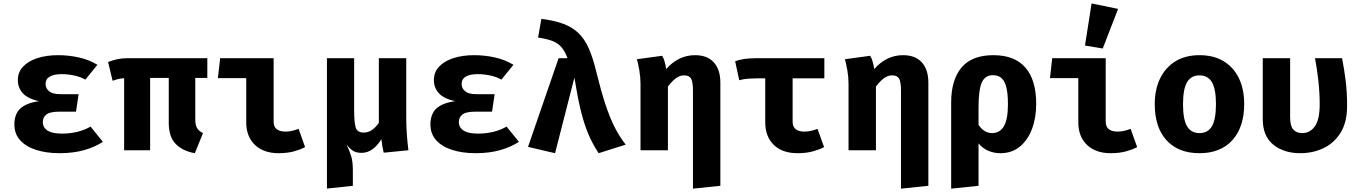

<svg xmlns="http://www.w3.org/2000/svg" viewBox="-20 -889 8040 1136"><path d="M429.7 -228.2H328.7Q276.9 -228.2 255.1 -212.1Q233.3 -195.9 233.3 -166.2Q233.3 -134.4 261.5 -116.4Q289.7 -98.5 346.2 -98.5Q443.6 -98.5 515.9 -140L588.7 -49.7Q540.5 -18.5 476.7 -0.5Q412.8 17.4 332.8 17.4Q254.9 17.4 194.4 -1.8Q133.8 -21 99.5 -59Q65.1 -96.9 65.1 -152.8Q65.1 -213.8 100 -246.7Q134.9 -279.5 210.8 -290.3Q144.6 -305.1 115.1 -337.2Q85.6 -369.2 85.6 -415.4Q85.6 -462.6 116.9 -495.4Q148.2 -528.2 202.1 -545.4Q255.9 -562.6 323.1 -562.6Q387.2 -562.6 447.2 -549Q507.2 -535.4 556.4 -505.6L485.1 -417.9Q455.9 -434.4 419.2 -442.3Q382.6 -450.3 344.1 -450.3Q299 -450.3 274.4 -435.9Q249.7 -421.5 249.7 -392.8Q249.7 -366.2 270.8 -349Q291.8 -331.8 335.9 -331.8H445.1Z M1206.7 -544.6V-427.7H1135.4V-183.6Q1135.4 -149.2 1146.2 -131Q1156.9 -112.8 1181 -101.5L1132.8 17.4Q1061.5 5.1 1020 -36.9Q978.5 -79 978.5 -162.1V-427.7H868.2V0H714.4V-426.2Q692.3 -424.6 677.7 -421Q663.1 -417.4 646.2 -411.3L619.5 -522.1Q646.7 -532.8 673.8 -538.7Q701 -544.6 732.8 -544.6Z M1436.9 -426.7H1269.2L1282.6 -544.6H1599V-170.3Q1599 -137.9 1617.9 -124.1Q1636.9 -110.3 1669.2 -110.3Q1690.3 -110.3 1709.7 -115.1Q1729.2 -120 1746.7 -126.7L1785.1 -18.5Q1757.9 -4.1 1719 6.7Q1680 17.4 1628.2 17.4Q1539.5 17.4 1488.2 -31.8Q1436.9 -81 1436.9 -164.6Z M2383.6 -544.6V-193.3Q2383.6 -141 2387.2 -92.6Q2390.8 -44.1 2396.4 0L2250.3 14.4Q2246.7 -0.5 2242.8 -21Q2239 -41.5 2236.4 -65.1Q2214.4 -28.7 2184.9 -6.7Q2155.4 15.4 2119 15.4Q2090.3 15.4 2071.5 4.9Q2052.8 -5.6 2030.3 -33.8Q2048.2 2.6 2057.9 35.4Q2067.7 68.2 2067.7 117.9V210.3L1914.4 226.7V-544.6H2075.4V-234.9Q2075.4 -169.7 2083.8 -137.2Q2092.3 -104.6 2131.8 -104.6Q2159 -104.6 2181.5 -120.5Q2204.1 -136.4 2221.5 -162.6V-544.6Z M2891.3 -228.2H2790.3Q2738.5 -228.2 2716.7 -212.1Q2694.9 -195.9 2694.9 -166.2Q2694.9 -134.4 2723.1 -116.4Q2751.3 -98.5 2807.7 -98.5Q2905.1 -98.5 2977.4 -140L3050.3 -49.7Q3002.1 -18.5 2938.2 -0.5Q2874.4 17.4 2794.4 17.4Q2716.4 17.4 2655.9 -1.8Q2595.4 -21 2561 -59Q2526.7 -96.9 2526.7 -152.8Q2526.7 -213.8 2561.5 -246.7Q2596.4 -279.5 2672.3 -290.3Q2606.2 -305.1 2576.7 -337.2Q2547.2 -369.2 2547.2 -415.4Q2547.2 -462.6 2578.5 -495.4Q2609.7 -528.2 2663.6 -545.4Q2717.4 -562.6 2784.6 -562.6Q2848.7 -562.6 2908.7 -549Q2968.7 -535.4 3017.9 -505.6L2946.7 -417.9Q2917.4 -434.4 2880.8 -442.3Q2844.1 -450.3 2805.6 -450.3Q2760.5 -450.3 2735.9 -435.9Q2711.3 -421.5 2711.3 -392.8Q2711.3 -366.2 2732.3 -349Q2753.3 -331.8 2797.4 -331.8H2906.7Z M3285.1 -544.6H3337.9Q3323.1 -584.1 3303.6 -607.9Q3284.1 -631.8 3251.3 -645.4Q3218.5 -659 3163.6 -666.7L3183.1 -777.4Q3259.5 -767.7 3312.6 -748.2Q3365.6 -728.7 3402.1 -693.8Q3438.5 -659 3463.1 -603.8Q3487.7 -548.7 3507.2 -467.7Q3534.9 -354.9 3561 -274.9Q3587.2 -194.9 3616.4 -137.2Q3645.6 -79.5 3682.1 -33.3L3522.1 17.4Q3486.7 -35.4 3461 -95.9Q3435.4 -156.4 3415.9 -236.9Q3396.4 -317.4 3378.5 -429.7L3264.1 17.4L3104.1 -20Z M4092.3 -562.6Q4164.6 -562.6 4203.3 -520Q4242.1 -477.4 4242.1 -400V210.3L4080 227.2V-353.3Q4080 -403.6 4069.2 -423.3Q4058.5 -443.1 4027.7 -443.1Q4001.5 -443.1 3978.2 -425.4Q3954.9 -407.7 3931.8 -376.9V0H3769.7V-391.8Q3769.7 -432.3 3762.8 -472.3Q3755.9 -512.3 3748.2 -538.5L3897.9 -559Q3914.4 -531.3 3921.5 -480.5Q3994.4 -562.6 4092.3 -562.6Z M4857.4 -544.6V-425.6H4669.7V-170.3Q4669.7 -137.9 4688.5 -124.1Q4707.2 -110.3 4739 -110.3Q4760.5 -110.3 4780.3 -115.1Q4800 -120 4816.9 -126.7L4855.9 -18.5Q4828.2 -4.1 4789.2 6.7Q4750.3 17.4 4698.5 17.4Q4608.7 17.4 4558.2 -31.8Q4507.7 -81 4507.7 -164.6V-425.6H4459.5Q4436.9 -425.6 4407.7 -423.6Q4378.5 -421.5 4353.8 -414.4L4329.7 -526.2Q4374.4 -544.6 4454.9 -544.6Z M5323.1 -562.6Q5395.4 -562.6 5434.1 -520Q5472.8 -477.4 5472.8 -400V210.3L5310.8 227.2V-353.3Q5310.8 -403.6 5300 -423.3Q5289.2 -443.1 5258.5 -443.1Q5232.3 -443.1 5209 -425.4Q5185.6 -407.7 5162.6 -376.9V0H5000.5V-391.8Q5000.5 -432.3 4993.6 -472.3Q4986.7 -512.3 4979 -538.5L5128.7 -559Q5145.1 -531.3 5152.3 -480.5Q5225.1 -562.6 5323.1 -562.6Z M5857.4 -562.6Q5983.1 -562.6 6046.9 -489.2Q6110.8 -415.9 6110.8 -273.8Q6110.8 -191.8 6085.9 -125.9Q6061 -60 6013.8 -21.3Q5966.7 17.4 5899.5 17.4Q5861 17.4 5827.9 3.3Q5794.9 -10.8 5769.7 -40.5V210.3L5607.7 227.2V-282.1Q5607.7 -416.9 5669.2 -489.7Q5730.8 -562.6 5857.4 -562.6ZM5855.4 -444.1Q5807.7 -444.1 5788.7 -400.3Q5769.7 -356.4 5769.7 -254.4V-150.3Q5802.1 -101.5 5850.3 -101.5Q5895.4 -101.5 5919.5 -141.8Q5943.6 -182.1 5943.6 -271.8Q5943.6 -338.5 5933.3 -375.9Q5923.1 -413.3 5903.3 -428.7Q5883.6 -444.1 5855.4 -444.1Z M6360 -426.7H6192.3L6205.6 -544.6H6522.1V-170.3Q6522.1 -137.9 6541 -124.1Q6560 -110.3 6592.3 -110.3Q6613.3 -110.3 6632.8 -115.1Q6652.3 -120 6669.7 -126.7L6708.2 -18.5Q6681 -4.1 6642.1 6.7Q6603.1 17.4 6551.3 17.4Q6462.6 17.4 6411.3 -31.8Q6360 -81 6360 -164.6ZM6438.5 -868.7 6595.4 -836.4 6504.6 -602.1 6399.5 -619.5Z M7076.9 -562.6Q7161 -562.6 7220 -526.7Q7279 -490.8 7310.3 -425.9Q7341.5 -361 7341.5 -273.8Q7341.5 -137.4 7271.8 -60Q7202.1 17.4 7076.9 17.4Q6951.8 17.4 6882.1 -59Q6812.3 -135.4 6812.3 -272.8Q6812.3 -359.5 6843.8 -424.6Q6875.4 -489.7 6934.6 -526.2Q6993.8 -562.6 7076.9 -562.6ZM7076.9 -443.1Q7027.2 -443.1 7003.3 -402.3Q6979.5 -361.5 6979.5 -272.8Q6979.5 -182.6 7003.3 -142.1Q7027.2 -101.5 7076.9 -101.5Q7126.7 -101.5 7150.5 -142.1Q7174.4 -182.6 7174.4 -273.8Q7174.4 -362.1 7150.5 -402.6Q7126.7 -443.1 7076.9 -443.1Z M7920.5 -544.6Q7932.8 -483.6 7941.5 -414.4Q7950.3 -345.1 7950.3 -262.6Q7950.3 -165.6 7911.8 -103.8Q7873.3 -42.1 7810.5 -12.3Q7747.7 17.4 7673.8 17.4Q7575.9 17.4 7513.6 -33.1Q7451.3 -83.6 7451.3 -184.1V-544.6H7613.3V-194.4Q7613.3 -144.1 7631.8 -122.8Q7650.3 -101.5 7685.1 -101.5Q7730.3 -101.5 7759.2 -141Q7788.2 -180.5 7788.2 -271.8Q7788.2 -339 7780.5 -409.7Q7772.8 -480.5 7760.5 -544.6Z"/></svg>

Font: FiraCode Nerd Font
Style: Bold
Weight: 700
Designer: Carrois Corporate, Edenspiekermann AG, Nikita Prokopov
Foundry: Carrois Corporate, Edenspiekermann AG, Nikita Prokopov
Version: Version 6.002;Nerd Fonts 2.1.0